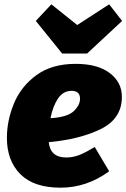

<svg xmlns="http://www.w3.org/2000/svg" viewBox="-20 -850 586 890"><path d="M206 -191Q213 -120 287 -120Q319 -120 349 -132Q379 -144 419 -169L486 -56Q382 20 261 20Q137 20 74.5 -42.5Q12 -105 12 -211Q12 -291 44.5 -370Q77 -449 148.5 -501.5Q220 -554 331 -554Q432 -554 488.5 -511.5Q545 -469 545 -401Q545 -300 447.5 -252Q350 -204 206 -191ZM351 -392Q351 -429 312 -429Q273 -429 249 -393.5Q225 -358 214 -302Q293 -307 322 -335Q351 -363 351 -392ZM546 -753 384 -602H268L146 -753L218 -830L338 -734L486 -830Z"/></svg>

Font: FiraGO Heavy
Style: Italic
Weight: 900
Italic angle: -8°
Designer: bBox Type GmbH
Foundry: bBox Type GmbH
Version: Version 1.001